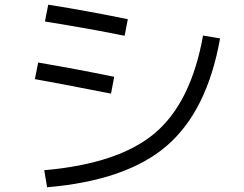

<svg xmlns="http://www.w3.org/2000/svg" viewBox="-20 -770 1040 820"><path d="M168.9 -43Q486.8 -70.8 641.4 -201.4Q795.9 -332 847.2 -618.2L919.9 -606Q864.7 -295.9 692.4 -147.5Q520 1 181.2 29.8ZM128.9 -432.1 143.1 -502.9Q317.9 -473.1 467.8 -441.9L454.1 -370.1Q215.8 -417 128.9 -432.1ZM171.9 -678.2 186 -750Q359.9 -722.2 525.9 -688L512.2 -617.2Q371.1 -646 171.9 -678.2Z"/></svg>

Font: WebKoruri
Style: Regular
Weight: 400
Foundry: lindwurm / mohemohe
Version: Version 1.00